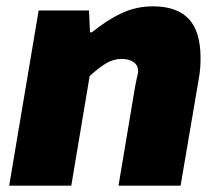

<svg xmlns="http://www.w3.org/2000/svg" viewBox="-20 -586 689 606"><path d="M102 -553H261L264 -484H270Q318 -523 364 -544.5Q410 -566 463 -566Q538 -566 575.5 -526.5Q613 -487 613 -403Q613 -369 608 -341L550 0H354L407 -316L412 -340Q416 -356 416 -361Q416 -380 401.5 -390Q387 -400 363 -400Q339 -400 316.5 -387Q294 -374 263 -346L205 0H9Z"/></svg>

Font: Nebula Sans Black
Style: Regular
Weight: 900
Italic angle: -9°
Designer: Paul D. Hunt for Adobe (as Source Sans)
Foundry: Nebula Entertainment & Broadcasting LLC
Version: Version 1.010